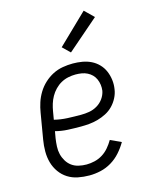

<svg xmlns="http://www.w3.org/2000/svg" viewBox="-117 -848 734 932"><g transform="rotate(-15 250.0 -382.0)"><path d="M216 8Q187 8 159 2.5Q131 -3 108 -17.5Q85 -32 69 -54.5Q53 -77 45.5 -103.5Q38 -130 38 -159.5Q38 -189 43 -218L65 -348Q69 -373 77 -397.5Q85 -422 99 -445Q113 -468 133 -486.5Q153 -505 176.5 -517Q200 -529 226 -533.5Q252 -538 277 -538Q301 -538 324.5 -534Q348 -530 368.5 -520Q389 -510 405 -493.5Q421 -477 430 -456Q439 -435 442 -411.5Q445 -388 441 -364Q438 -343 427.5 -322.5Q417 -302 401 -285.5Q385 -269 364.5 -258.5Q344 -248 322.5 -242Q301 -236 279.5 -234Q258 -232 237 -232Q204 -232 171.5 -233.5Q139 -235 109 -243L103 -209Q100 -189 99 -168.5Q98 -148 102.5 -129.5Q107 -111 117 -94.5Q127 -78 142 -67Q157 -56 176.5 -51.5Q196 -47 216 -47Q236 -47 257 -52Q278 -57 296.5 -68.5Q315 -80 329.5 -97Q344 -114 355 -133L409 -108Q394 -82 373.5 -59Q353 -36 327 -20.5Q301 -5 272.5 1.5Q244 8 216 8ZM252 -287Q273 -287 293.5 -290.5Q314 -294 333 -305Q352 -316 365 -334Q378 -352 382 -373Q384 -388 382 -403Q380 -418 374 -431.5Q368 -445 358 -455Q348 -465 335 -471.5Q322 -478 307 -480.5Q292 -483 276 -483Q258 -483 239 -479Q220 -475 203 -465.5Q186 -456 172 -441.5Q158 -427 148.5 -410Q139 -393 133.5 -375Q128 -357 125 -339L118 -298Q150 -290 184 -288.5Q218 -287 252 -287ZM283 -592 246 -628 395 -772 440 -728Z"/></g></svg>

Font: Iosevka Slab Light
Style: Italic
Weight: 300
Italic angle: -9°
Monospace: yes
Designer: Belleve Invis
Foundry: Belleve Invis
Version: Version 11.1.1; ttfautohint (v1.8.3)